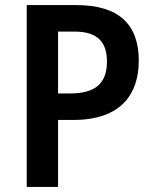

<svg xmlns="http://www.w3.org/2000/svg" viewBox="-20 -734 607 754"><path d="M280 -714H85V0H208V-263H268C456 -263 525 -365 525 -496C525 -635 450 -714 280 -714ZM272 -610C359 -610 400 -573 400 -492C400 -403 350 -367 255 -367H208V-610Z"/></svg>

Font: Noto Sans Gurmukhi SemiCondensed SemiBold
Style: Regular
Weight: 600
Width: 4
Designer: Jelle Bosma - Monotype Design Team
Foundry: Monotype Imaging Inc.
Version: Version 2.004